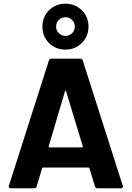

<svg xmlns="http://www.w3.org/2000/svg" viewBox="-20 -1017 711 1037"><path d="M493 -10 463 -108Q461 -112 458 -112H212Q209 -112 207 -108L178 -10Q175 0 165 0H38Q32 0 29 -3.5Q26 -7 28 -14L244 -690Q247 -700 257 -700H414Q424 -700 427 -690L643 -14Q644 -12 644 -9Q644 0 633 0H506Q496 0 493 -10ZM247 -221H423Q429 -221 427 -227L337 -524Q336 -528 334 -527.5Q332 -527 331 -524L243 -227Q242 -221 247 -221ZM209 -873Q209 -926 245 -961.5Q281 -997 334 -997Q386 -997 422 -961.5Q458 -926 458 -873Q458 -821 422 -785Q386 -749 334 -749Q281 -749 245 -784.5Q209 -820 209 -873ZM384 -873Q384 -895 369 -909.5Q354 -924 334 -924Q313 -924 298 -909.5Q283 -895 283 -873Q283 -852 298 -837.5Q313 -823 334 -823Q354 -823 369 -837.5Q384 -852 384 -873Z"/></svg>

Font: Amber EN
Style: Bold
Weight: 700
Designer: Jeremy Tribby
Foundry: Tribby Type
Version: Version 1.408 November 24, 2021